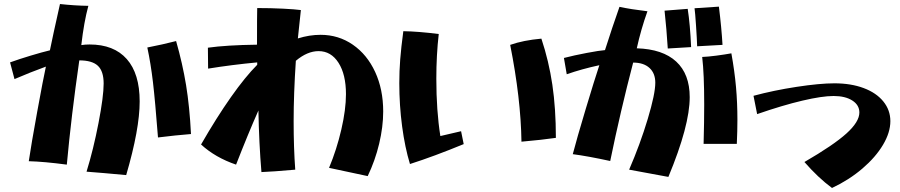

<svg xmlns="http://www.w3.org/2000/svg" viewBox="-20 -836 4474 954"><path d="M410 17Q444 -93 469.5 -225Q495 -357 495 -421Q495 -482 466.5 -509Q438 -536 374 -536Q334 -259 312 -18Q199 -33 123 -35Q135 -117 165 -281.5Q195 -446 208 -505Q131 -477 52 -443L30 -526Q74 -542 132 -559.5Q190 -577 228 -586Q241 -651 278 -816Q350 -808 419 -807Q397 -726 384 -612Q404 -615 425 -615Q546 -615 610 -542.5Q674 -470 674 -332Q674 -195 607 34Q490 23 410 17ZM712 -600Q789 -615 855 -632Q887 -520 904.5 -413.5Q922 -307 929 -170Q853 -164 765 -153Q751 -334 740 -427.5Q729 -521 712 -600Z M1699 -368Q1699 -466 1662 -524Q1625 -582 1563 -582Q1507 -582 1450 -534Q1439 -370 1439 -233Q1439 -102 1447 7Q1335 17 1279 19Q1267 -124 1264 -287Q1213 -172 1153 -18Q1050 -53 979 -118Q1056 -252 1127.5 -353.5Q1199 -455 1258 -514V-526Q1131 -514 1014 -495L1013 -599Q1106 -612 1257 -614Q1257 -773 1258 -796Q1325 -796 1385.5 -793Q1446 -790 1475 -786L1460 -645Q1517 -663 1573 -663Q1662 -663 1733 -614Q1804 -565 1844 -478.5Q1884 -392 1884 -282Q1884 -206 1864 -122Q1844 -38 1807 39L1615 -2Q1653 -93 1676 -192.5Q1699 -292 1699 -368Z M1964 -423Q1964 -482 1968.5 -540.5Q1973 -599 1984 -681Q2057 -680 2160 -667Q2148 -562 2148 -445Q2148 -286 2168 -160L2271 -184L2284 -120Q2136 -59 2017 -21Q1992 -103 1978 -208Q1964 -313 1964 -423ZM2515 -613Q2580 -636 2670 -644Q2707 -533 2724.5 -415Q2742 -297 2742 -151Q2673 -141 2571 -132Q2568 -346 2515 -613Z M3431 -795 3552 -803Q3565 -699 3570 -613L3444 -606Q3443 -639 3438.5 -707Q3434 -775 3431 -795ZM3106 7Q3161 -120 3198.5 -245Q3236 -370 3236 -425Q3236 -472 3207 -498.5Q3178 -525 3126 -525Q3063 -284 3012 -36Q2902 -60 2826 -70Q2846 -147 2890 -293.5Q2934 -440 2958 -512Q2870 -493 2796 -467L2782 -548Q2832 -561 2895.5 -573Q2959 -585 2986 -587Q3022 -700 3058 -802Q3113 -790 3197 -780Q3165 -691 3144 -596Q3273 -592 3340 -530Q3407 -468 3407 -353Q3407 -212 3301 43ZM3282 -783 3397 -792Q3409 -715 3414 -602L3298 -595Q3292 -692 3282 -783ZM3479 -317Q3479 -469 3469 -553Q3497 -554 3539 -559.5Q3581 -565 3614 -571Q3630 -482 3637 -404Q3644 -326 3644 -240Q3644 -186 3641 -121H3476Q3479 -232 3479 -317Z M3977 -31Q4122 -115 4186 -173Q4250 -231 4250 -277Q4250 -314 4215 -336.5Q4180 -359 4122 -359Q4065 -359 3967 -336Q3869 -313 3742 -269L3724 -360Q3824 -387 3938.5 -404.5Q4053 -422 4126 -422Q4208 -422 4271 -398.5Q4334 -375 4369 -332Q4404 -289 4404 -234Q4404 -178 4367.5 -116.5Q4331 -55 4265 1.5Q4199 58 4114 98Q4045 47 3977 -31Z"/></svg>

Font: Otomanopee
Style: Regular
Weight: 400
Designer: Das Ende der Wildnis
Foundry: Gutenberg Labo
Version: Version 3.000